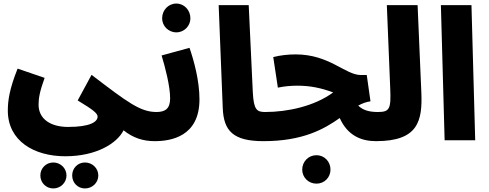

<svg xmlns="http://www.w3.org/2000/svg" viewBox="-20 -789 2749 1080"><path d="M24 -167C24 4 172 90 347 90C521 90 638 18 675 -56C729 -13 785 5 850 5C903 5 939 -34 939 -79C939 -128 909 -159 860 -159C769 -159 697 -214 495 -368L417 -224C505 -171 529 -151 529 -133C529 -104 488 -75 363 -75C264 -75 197 -120 197 -200C197 -237 203 -273 231 -351L79 -403C32 -286 24 -220 24 -167ZM458 271C499 271 533 239 533 198C533 157 499 125 458 125C417 125 386 157 386 198C386 239 417 271 458 271ZM280 271C320 271 354 239 354 198C354 157 320 125 280 125C239 125 207 157 207 198C207 239 239 271 280 271Z M972 -607C1016 -607 1051 -643 1051 -686C1051 -732 1016 -769 972 -769C927 -769 892 -732 892 -686C892 -643 927 -607 972 -607ZM850 5C942 5 1102 -21 1102 -230C1102 -337 1070 -450 1046 -520L889 -477C910 -408 937 -303 937 -236C937 -178 910 -159 860 -159Z M1462 5C1519 5 1552 -28 1552 -79C1552 -122 1526 -159 1472 -159C1426 -159 1407 -169 1402 -271L1379 -760H1210L1233 -181C1238 -53 1291 5 1462 5Z M1462 5C1684 5 1803 -63 1891 -125C1935 -27 2011 5 2095 5C2151 5 2184 -28 2184 -79C2184 -122 2158 -159 2105 -159C2062 -159 2023 -167 1995 -195C2017 -207 2040 -216 2064 -219L2043 -367H2010C1922 -367 1834 -483 1643 -483C1599 -483 1557 -478 1517 -468L1543 -296C1579 -304 1620 -307 1653 -307C1726 -307 1787 -294 1854 -269C1748 -191 1596 -159 1472 -159ZM1760 244C1805 244 1839 209 1839 165C1839 120 1805 84 1760 84C1715 84 1680 120 1680 165C1680 209 1715 244 1760 244Z M2095 5C2332 5 2357 -108 2350 -270L2329 -760H2156L2175 -292C2180 -176 2172 -159 2105 -159Z M2481 0H2653L2632 -760H2460Z"/></svg>

Font: Noto Sans Arabic UI Cn Bk
Style: Regular
Weight: 900
Width: 3
Designer: Monotype Design Team, Nadine Chahine and Nizar Qandah
Foundry: Monotype Imaging Inc.
Version: Version 2.010